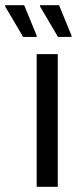

<svg xmlns="http://www.w3.org/2000/svg" viewBox="-81 -718 301 738"><path d="M60 0V-510H141V0ZM194 -576H142L73 -693V-698H146L194 -581ZM60 -576H8L-61 -693V-698H12L60 -581Z"/></svg>

Font: Saira Condensed Medium
Style: Regular
Weight: 500
Width: 3
Designer: Hector Gatti with collaboration of the Omnibus-Type team
Foundry: Omnibus-Type
Version: Version 1.101